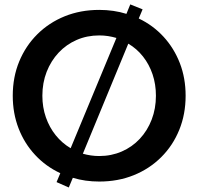

<svg xmlns="http://www.w3.org/2000/svg" viewBox="-20 -791 880 852"><path d="M285.2 41 231 17.1 247.6 -22.5Q183.6 -52.2 136 -103.3Q88.4 -154.3 62.5 -221.2Q36.6 -288.1 36.6 -366.2Q36.6 -448.7 65.2 -518.1Q93.8 -587.4 145.5 -638.9Q197.3 -690.4 267.3 -718.8Q337.4 -747.1 420.4 -747.1Q452.1 -747.1 482.7 -742.7Q513.2 -738.3 541 -729.5L558.1 -771.5L612.8 -749.5L595.7 -709Q659.2 -678.7 705.8 -627.9Q752.4 -577.1 778.1 -510.7Q803.7 -444.3 803.7 -366.2Q803.7 -284.2 775.4 -214.6Q747.1 -145 695.3 -93.5Q643.6 -42 573.7 -13.7Q503.9 14.6 420.4 14.6Q389.6 14.6 360.1 10.5Q330.6 6.3 303.2 -2ZM293.5 -133.3 496.6 -622.6Q478.5 -627.9 459.5 -630.9Q440.4 -633.8 420.4 -633.8Q366.2 -633.8 320.3 -613.8Q274.4 -593.8 240.2 -557.4Q206.1 -521 187 -472.2Q168 -423.3 168 -366.2Q168 -314.9 183.6 -270.3Q199.2 -225.6 227.3 -190.7Q255.4 -155.8 293.5 -133.3ZM420.4 -98.6Q474.1 -98.6 520.3 -118.7Q566.4 -138.7 600.3 -175Q634.3 -211.4 653.1 -260.3Q671.9 -309.1 671.9 -366.2Q671.9 -417 657 -461.2Q642.1 -505.4 614.5 -540.3Q586.9 -575.2 549.3 -597.2L347.7 -108.9Q364.7 -104 383.1 -101.3Q401.4 -98.6 420.4 -98.6Z"/></svg>

Font: Kumbh Sans SemiBold
Style: Regular
Weight: 600
Version: Version 1.005